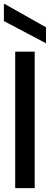

<svg xmlns="http://www.w3.org/2000/svg" viewBox="-26 -965 256 985"><path d="M52 0V-700H152V0ZM210 -743 -6 -857V-945H-3L210 -825Z"/></svg>

Font: DM Sans 9pt 36pt Medium
Style: Regular
Weight: 500
Version: Version 4.004;gftools[0.9.30]